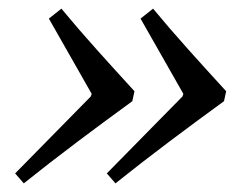

<svg xmlns="http://www.w3.org/2000/svg" viewBox="-20 -462 572 444"><path d="M35 -38 15 -61 190 -239 192 -245 93 -419 122 -442Q160 -396 203.5 -347.5Q247 -299 291 -251L286 -228Q224 -183 159.5 -134.5Q95 -86 35 -38ZM247 -38 227 -61 402 -239 404 -245 305 -419 334 -442Q372 -396 415.5 -347.5Q459 -299 503 -251L498 -228Q436 -183 371.5 -134.5Q307 -86 247 -38Z"/></svg>

Font: STIX Two Text Medium
Style: Italic
Weight: 500
Italic angle: -12°
Designer: Ross Mills, John Hudson & Paul Hanslow, Tiro Typeworks Ltd; with prior portions MicroPress Inc. and Coen Hoffman, Elsevi
Foundry: Tiro Typeworks Ltd
Version: Version 2.13 b171